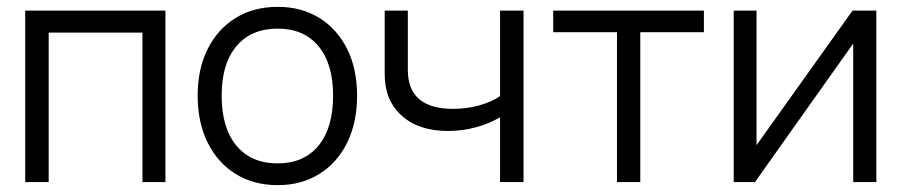

<svg xmlns="http://www.w3.org/2000/svg" viewBox="-20 -531 2630 560"><path d="M53.5 -500H462.5V0H395.5V-436H122V0H53.5Z M556.5 -252Q556.5 -330 585.8 -388.2Q615 -446.5 667.5 -478.8Q720 -511 790 -511Q859 -511 911.2 -478.8Q963.5 -446.5 992.5 -388.2Q1021.5 -330 1021.5 -252Q1021.5 -173.5 992.5 -114.8Q963.5 -56 911.2 -23.5Q859 9 790 9Q720 9 667.5 -23.5Q615 -56 585.8 -114.8Q556.5 -173.5 556.5 -252ZM951.5 -252Q951.5 -345 909 -396.2Q866.5 -447.5 790 -447.5Q712.5 -447.5 669.5 -396.2Q626.5 -345 626.5 -252Q626.5 -158 669.5 -106.2Q712.5 -54.5 790 -54.5Q866.5 -54.5 909 -106.2Q951.5 -158 951.5 -252Z M1169.5 -327Q1169.5 -213.5 1302 -213.5Q1340.5 -213.5 1377 -223.5Q1413.5 -233.5 1438.5 -250.5V-500H1507V0H1438.5V-189Q1406.5 -170 1367.2 -159.5Q1328 -149 1286.5 -149Q1201.5 -149 1151.8 -193.5Q1102 -238 1102 -314.5V-500H1169.5Z M2033 -500V-437H1847.5V0H1779.5V-437H1593.5V-500Z M2186.5 -500V-107.5L2466.5 -500H2536V0H2468.5V-404L2182 0H2120V-500Z"/></svg>

Font: Overused Grotesk Book
Style: Regular
Weight: 375
Version: Version 0.004